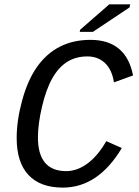

<svg xmlns="http://www.w3.org/2000/svg" viewBox="-20 -852 640 882"><path d="M154.3 -220.7Q154.3 -65.9 284.2 -65.9Q334.5 -65.9 381.8 -100.8Q429.2 -135.7 468.3 -203.6L539.6 -171.9Q430.7 9.8 268.6 9.8Q165 9.8 110.8 -48.1Q56.6 -106 56.6 -218.3Q56.6 -298.8 82 -391.6Q107.4 -484.4 150.6 -545.4Q193.8 -606.4 255.4 -637.7Q316.9 -668.9 395.5 -668.9Q559.1 -668.9 591.3 -505.4L503.4 -473.6Q494.6 -531.7 462.4 -562.3Q430.2 -592.8 381.3 -592.8Q328.6 -592.8 288.8 -567.9Q249 -543 220.5 -492.7Q191.9 -442.4 173.1 -362.5Q154.3 -282.7 154.3 -220.7ZM346.2 -705.6 348.1 -715.3 481.9 -832H578.1L575.2 -817.9L406.7 -705.6Z"/></svg>

Font: Liberation Mono
Style: Italic
Weight: 400
Italic angle: -12°
Monospace: yes
Designer: Steve Matteson
Foundry: Ascender Corporation
Version: Version 2.1.5